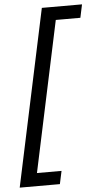

<svg xmlns="http://www.w3.org/2000/svg" viewBox="-80 -824 508 957"><g transform="rotate(-5 173.5 -345.5)"><path d="M167 -787H368L354 -721H231L71 31H194L180 96H-21Z"/></g></svg>

Font: Prompt Light
Style: Italic
Weight: 300
Italic angle: -12°
Designer: Katatrad Team
Foundry: CadsonDemak
Version: Version 1.000